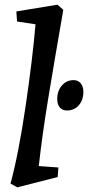

<svg xmlns="http://www.w3.org/2000/svg" viewBox="-20 -790 377 822"><path d="M132 -686 53 -698 50 -741 226 -770 251 -748Q209 -506 185 -359.5Q161 -213 146 -79L230 -73L227 -32L54 12L25 -4Q60 -133 90 -338Q120 -543 132 -686ZM225 -366Q225 -401 245 -424Q265 -447 295 -447Q314 -447 325.5 -433.5Q337 -420 337 -397Q337 -362 317.5 -339.5Q298 -317 267 -317Q247 -317 236 -330Q225 -343 225 -366Z"/></svg>

Font: Andada Pro SemiBold
Style: Italic
Weight: 600
Italic angle: -6.99998°
Designer: Carolina Giovagnoli
Foundry: Huerta Tipografica
Version: Version 3.005